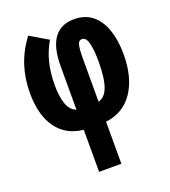

<svg xmlns="http://www.w3.org/2000/svg" viewBox="-144 -660 887 1004"><g transform="rotate(-20 300.0 -158.0)"><path d="M234 6Q138 -4 86.5 -75.5Q35 -147 35 -271Q35 -351 58 -421.5Q81 -492 129 -556L229 -497Q171 -400 171 -267Q171 -199 186 -158.5Q201 -118 234 -106V-348Q234 -453 272 -504Q310 -555 383 -555Q444 -555 484.5 -522Q525 -489 545 -430Q565 -371 565 -294Q565 -166 511.5 -86Q458 -6 358 6V240H234ZM357 -106Q393 -114 411 -161.5Q429 -209 429 -305Q429 -366 419.5 -404.5Q410 -443 387 -443Q368 -443 362.5 -419Q357 -395 357 -354Z"/></g></svg>

Font: Noto Sans Mono ExtraBold
Style: Regular
Weight: 800
Designer: Monotype Design Team
Foundry: Monotype Imaging Inc.
Version: Version 2.014